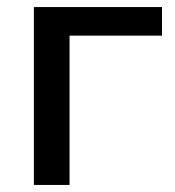

<svg xmlns="http://www.w3.org/2000/svg" viewBox="-20 -524 495 544"><path d="M76 0V-504H439V-423H177V0Z"/></svg>

Font: Mulish SemiBold
Style: Regular
Weight: 600
Designer: Vernon Adams
Foundry: Vernon Adams
Version: Version 3.603; ttfautohint (v1.8.3)